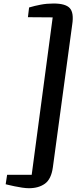

<svg xmlns="http://www.w3.org/2000/svg" viewBox="-20 -878 465 1066"><path d="M277.5 -858.5Q344 -858.5 367.5 -832.8Q391 -807 381 -742L273.5 51Q264.5 116.5 229.5 141.8Q194.5 167 140.5 167Q124.5 167 102.8 163.8Q81 160.5 60.5 156.2Q40 152 26.2 148.5Q12.5 145 11.5 145L19.5 92.5H156L272.5 -781.5L135 -782.5L141.5 -836.5Q173.5 -846 206.5 -852.2Q239.5 -858.5 277.5 -858.5Z"/></svg>

Font: Merriweather
Style: Bold Italic
Weight: 700
Italic angle: -7.8°
Version: Version 2.101